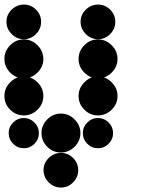

<svg xmlns="http://www.w3.org/2000/svg" viewBox="-24 -848 711 863"><path d="M195 -137.9Q218.3 -160.8 250 -160.8Q281.7 -160.8 304.6 -137.9Q327.5 -115 327.5 -83.3Q327.5 -51.7 304.6 -28.3Q281.7 -5 250 -5Q218.3 -5 195 -28.3Q171.7 -51.7 171.7 -83.3Q171.7 -115 195 -137.9ZM416.7 -317.5Q444.2 -317.5 464.2 -297.5Q484.2 -277.5 484.2 -250Q484.2 -221.7 464.2 -201.7Q444.2 -181.7 416.7 -181.7Q388.3 -181.7 368.3 -201.7Q348.3 -221.7 348.3 -250Q348.3 -277.5 368.3 -297.5Q388.3 -317.5 416.7 -317.5ZM250 -337.5Q285 -337.5 311.2 -311.2Q337.5 -285 337.5 -250Q337.5 -214.2 311.2 -188.3Q285 -162.5 250 -162.5Q214.2 -162.5 188.3 -188.3Q162.5 -214.2 162.5 -250Q162.5 -285 188.3 -311.2Q214.2 -337.5 250 -337.5ZM83.3 -317.5Q110.8 -317.5 130.8 -297.5Q150.8 -277.5 150.8 -250Q150.8 -221.7 130.8 -201.7Q110.8 -181.7 83.3 -181.7Q55 -181.7 35 -201.7Q15 -221.7 15 -250Q15 -277.5 35 -297.5Q55 -317.5 83.3 -317.5ZM416.7 -504.2Q451.7 -504.2 477.9 -477.9Q504.2 -451.7 504.2 -416.7Q504.2 -380.8 477.9 -355Q451.7 -329.2 416.7 -329.2Q380.8 -329.2 355 -355Q329.2 -380.8 329.2 -416.7Q329.2 -451.7 355 -477.9Q380.8 -504.2 416.7 -504.2ZM83.3 -504.2Q118.3 -504.2 144.6 -477.9Q170.8 -451.7 170.8 -416.7Q170.8 -380.8 144.6 -355Q118.3 -329.2 83.3 -329.2Q47.5 -329.2 21.7 -355Q-4.2 -380.8 -4.2 -416.7Q-4.2 -451.7 21.7 -477.9Q47.5 -504.2 83.3 -504.2ZM416.7 -670.8Q451.7 -670.8 477.9 -644.6Q504.2 -618.3 504.2 -583.3Q504.2 -547.5 477.9 -521.7Q451.7 -495.8 416.7 -495.8Q380.8 -495.8 355 -521.7Q329.2 -547.5 329.2 -583.3Q329.2 -618.3 355 -644.6Q380.8 -670.8 416.7 -670.8ZM83.3 -670.8Q118.3 -670.8 144.6 -644.6Q170.8 -618.3 170.8 -583.3Q170.8 -547.5 144.6 -521.7Q118.3 -495.8 83.3 -495.8Q47.5 -495.8 21.7 -521.7Q-4.2 -547.5 -4.2 -583.3Q-4.2 -618.3 21.7 -644.6Q47.5 -670.8 83.3 -670.8ZM361.7 -804.6Q385 -827.5 416.7 -827.5Q448.3 -827.5 471.3 -804.6Q494.2 -781.7 494.2 -750Q494.2 -718.3 471.3 -695Q448.3 -671.7 416.7 -671.7Q385 -671.7 361.7 -695Q338.3 -718.3 338.3 -750Q338.3 -781.7 361.7 -804.6ZM28.3 -804.6Q51.7 -827.5 83.3 -827.5Q115 -827.5 137.9 -804.6Q160.8 -781.7 160.8 -750Q160.8 -718.3 137.9 -695Q115 -671.7 83.3 -671.7Q51.7 -671.7 28.3 -695Q5 -718.3 5 -750Q5 -781.7 28.3 -804.6Z"/></svg>

Font: 0xA000-Dots-Mono
Style: Dots-Mono
Weight: 400
Version: Version 0.1